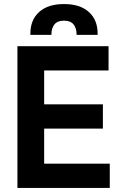

<svg xmlns="http://www.w3.org/2000/svg" viewBox="-20 -928 594 948"><path d="M522 0H66V-700H516V-580H198V-413H488V-293H198V-120H522ZM234 -756H130V-762Q130 -830 173.5 -869Q217 -908 296 -908Q375 -908 418.5 -869Q462 -830 462 -762V-756H358V-760Q358 -788 343.5 -807Q329 -826 296 -826Q263 -826 248.5 -807Q234 -788 234 -760Z"/></svg>

Font: Space Grotesk Variable Light
Style: Regular
Weight: 300
Designer: Florian Karsten
Foundry: Florian Karsten
Version: Version 2.000